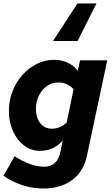

<svg xmlns="http://www.w3.org/2000/svg" viewBox="-20 -862 640 1101"><path d="M533 -842 425 -627H284L424 -842ZM230 219Q166 219 107.5 199.5Q49 180 0 146L64 34Q107 62 150 78Q193 94 233 94Q271 94 294 73Q317 52 326 11L340 -57Q310 -23 277.5 -10Q245 3 209 3Q158 3 117.5 -28Q77 -59 54 -111Q31 -163 31 -226Q31 -285 51.5 -338Q72 -391 108 -431.5Q144 -472 191 -495.5Q238 -519 291 -519Q332 -519 368 -502.5Q404 -486 426 -456L439 -516H595L479 29Q460 122 393.5 170.5Q327 219 230 219ZM279 -124Q324 -124 362 -159L402 -350Q385 -369 363 -379Q341 -389 315 -389Q278 -389 249 -368.5Q220 -348 203 -313.5Q186 -279 186 -236Q186 -189 210 -156.5Q234 -124 279 -124Z"/></svg>

Font: Red Hat Mono
Style: Italic
Weight: 300
Italic angle: -12°
Monospace: yes
Designer: Pentagram, MCKL
Foundry: Pentagram, MCKL
Version: Version 1.023